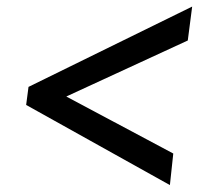

<svg xmlns="http://www.w3.org/2000/svg" viewBox="-20 -592 636 569"><path d="M64.5 -334.5 549.5 -572.5 536.5 -472 176.5 -306 493.5 -137 483.5 -43.5 57.5 -281Z"/></svg>

Font: Merriweather 60pt Black
Style: Italic
Weight: 900
Italic angle: -7.8°
Version: Version 2.101